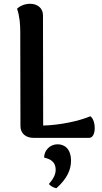

<svg xmlns="http://www.w3.org/2000/svg" viewBox="-20 -728 539 1014"><path d="M207 -647C207 -685 178 -708 139 -708C105 -708 80 -692 70 -682C84 -642 87 -598 87 -560L88 -62C88 -23 117 0 156 0H451C490 0 488 -94 457 -114C399 -89 296 -67 208 -65ZM278 266C335 215 355 168 355 121C355 57 320 34 284 34C242 34 213 68 213 104C236 110 274 120 274 169C274 194 261 218 238 244C251 257 262 263 278 266Z"/></svg>

Font: Arima Koshi ExtraBold
Style: Regular
Weight: 800
Designer: Joana Correia and Natanael Gama
Foundry: NDISCOVER
Version: Version 1.019;PS 001.019;hotconv 1.0.88;makeotf.lib2.5.64775